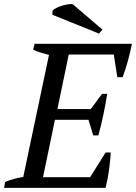

<svg xmlns="http://www.w3.org/2000/svg" viewBox="-40 -913 661 933"><path d="M601 -700Q593 -660 582 -619Q571 -578 556 -538H530L513 -648H294L239 -383H401L456 -457H481Q473 -407 462.5 -356.5Q452 -306 438 -255H413L390 -331H227L169 -52H398L473 -172H498Q496 -133 490 -88.5Q484 -44 473 0H-20L-15 -29Q26 -46 73 -53L198 -646Q178 -651 159 -657Q140 -663 121 -671L128 -700ZM458 -769 441 -750 215 -841V-861Q221 -868 234 -874.5Q247 -881 262 -885.5Q277 -890 291 -892Q305 -894 313 -893Z"/></svg>

Font: PTSerifItalic
Style: Italic
Weight: 400
Italic angle: -12°
Designer: A.Korolkova, O.Umpeleva, V.Yefimov
Foundry: ParaType Ltd
Version: Version 1.000W OFL